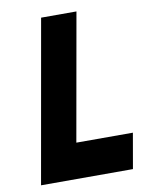

<svg xmlns="http://www.w3.org/2000/svg" viewBox="-82 -777 633 836"><g transform="rotate(-10 234.5 -359.5)"><path d="M158.2 -718.8H314.5L214.8 -156.2H464.8L437.5 0H31.2Z"/></g></svg>

Font: Signwood
Style: Italic
Weight: 400
Italic angle: -10°
Designer: GGBotNet
Foundry: GGBotNet
Version: 0.95